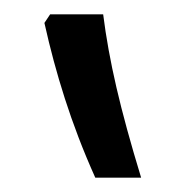

<svg xmlns="http://www.w3.org/2000/svg" viewBox="-20 -834 251 268"><path d="M50 -814H124Q130 -766 142.5 -712Q155 -658 177 -586H113Q100 -615 89.5 -642.5Q79 -670 70.5 -696.5Q62 -723 55 -749Q48 -775 42 -802Z"/></svg>

Font: Noto Sans Armenian
Style: Regular
Weight: 400
Designer: Monotype Design Team
Foundry: Monotype Imaging Inc.
Version: Version 2.007